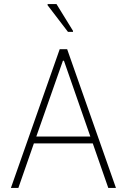

<svg xmlns="http://www.w3.org/2000/svg" viewBox="-20 -932 629 952"><path d="M34 0 276 -688H313L555 0H517L440 -221H148L71 0ZM160 -255H428L297 -631H292ZM317 -774 216 -906V-912H260L342 -779V-774Z"/></svg>

Font: Saira SemiCondensed Thin
Style: Regular
Weight: 250
Width: 4
Designer: Hector Gatti with collaboration of the Omnibus-Type team
Foundry: Omnibus-Type
Version: Version 1.101